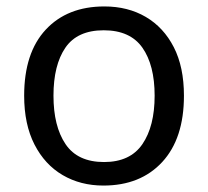

<svg xmlns="http://www.w3.org/2000/svg" viewBox="-20 -566 645 596"><path d="M551 -269Q551 -136 483.5 -63Q416 10 301 10Q230 10 174.5 -22.5Q119 -55 87 -117.5Q55 -180 55 -269Q55 -402 122 -474Q189 -546 304 -546Q377 -546 432.5 -513.5Q488 -481 519.5 -419.5Q551 -358 551 -269ZM146 -269Q146 -174 183.5 -118.5Q221 -63 303 -63Q384 -63 422 -118.5Q460 -174 460 -269Q460 -364 422 -418Q384 -472 302 -472Q220 -472 183 -418Q146 -364 146 -269Z"/></svg>

Font: Noto Sans Tifinagh Hawad
Style: Regular
Weight: 400
Designer: JamraPatel
Foundry: JamraPatel LLC
Version: Version 2.006; ttfautohint (v1.8.4.7-5d5b)